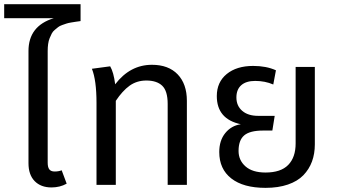

<svg xmlns="http://www.w3.org/2000/svg" viewBox="-40 -884 1618 918"><path d="M345.2 -783.2Q330.1 -781.2 322.3 -780Q314.5 -778.8 299.8 -776.4Q285.2 -773.9 277.3 -771.2Q269.5 -768.6 257.1 -764.2Q244.6 -759.8 237.8 -754.2Q231 -748.5 221.7 -741Q212.4 -733.4 207.3 -723.4Q202.1 -713.4 197.3 -701.4Q192.4 -689.5 190.2 -673.8Q188 -658.2 188 -640.1V-106Q188 -84.5 195.8 -74.2Q203.6 -64 221.2 -64Q240.2 -64 254.9 -69.8L278.8 -5.9Q246.6 12.2 206.1 12.2Q155.3 12.2 125.7 -18.1Q96.2 -48.3 96.2 -104V-640.1Q96.2 -759.8 216.8 -796.9H-20V-863.8H345.2Z M686.5 -574.2Q765.6 -574.2 809.6 -528.3Q853.5 -482.4 853.5 -401.9V0H761.7V-387.2Q761.7 -449.2 735.6 -474.1Q709.5 -499 659.7 -499Q614.3 -499 579.8 -474.4Q545.4 -449.7 513.7 -401.9V-127V0H421.4V-171.9V-392.1Q421.4 -500.5 399.4 -555.2L486.8 -566.9Q503.4 -538.6 510.7 -481Q582 -574.2 686.5 -574.2Z M1373.5 -564H1465.3V-193.8Q1465.3 -148.9 1451.7 -111.8Q1438 -74.7 1410.4 -46.1Q1382.8 -17.6 1336.7 -1.7Q1290.5 14.2 1229.5 14.2Q1123.5 14.2 1065.9 -30.8Q1008.3 -75.7 1008.3 -157.2Q1008.3 -212.4 1037.1 -247.8Q1065.9 -283.2 1111.3 -290Q996.6 -314.5 996.6 -424.8Q996.6 -491.2 1043.9 -530Q1091.3 -568.8 1170.4 -568.8Q1233.4 -568.8 1279.3 -547.9L1266.6 -480Q1227.1 -497.1 1180.2 -497.1Q1136.7 -497.1 1113.5 -476.6Q1090.3 -456.1 1090.3 -418Q1090.3 -377.9 1118.2 -354Q1146 -330.1 1194.3 -330.1H1273.4L1262.2 -259.8H1218.3Q1154.8 -259.8 1127.7 -236.8Q1100.6 -213.9 1100.6 -162.1Q1100.6 -117.7 1133.8 -88.4Q1167 -59.1 1229.5 -59.1Q1302.7 -59.1 1338.1 -95.5Q1373.5 -131.8 1373.5 -198.2Z"/></svg>

Font: FiraGO
Style: Regular
Weight: 400
Designer: bBox Type
Foundry: bBox Type GmbH
Version: Version 1.001;PS 001.001;hotconv 1.0.88;makeotf.lib2.5.64775